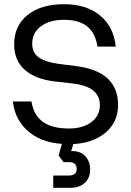

<svg xmlns="http://www.w3.org/2000/svg" viewBox="-20 -679 624 915"><path d="M279.7 -10 259.4 62.2 283.1 93.6H308.3Q345.5 93.6 345.5 125.7Q345.5 157.6 306.6 157.6H233.7V216H315.5Q358.9 216 384.2 192.5Q409.5 169 409.5 129.4Q409.5 90.1 386.7 65.7Q363.9 41.2 326.9 41.2H319.2L334.7 -10ZM326.5 -281Q390.8 -274 423.4 -248Q456 -222 456 -178.4Q456 -127.4 415.3 -97Q374.5 -66.6 308.5 -66.6Q228.5 -66.6 184.6 -98.1Q140.7 -129.6 129.9 -195.4H41.4Q51.4 -103.4 121.1 -47.7Q190.9 8 307.5 8Q378.5 8 431.2 -15.1Q484 -38.2 513.4 -80.2Q542.7 -122.2 542.7 -178.7Q542.7 -340.9 337.7 -364.5L256.1 -375.2Q192.7 -384.4 163.1 -406.7Q133.5 -429 133.5 -470.9Q133.5 -522.4 174.8 -553.5Q216.1 -584.6 284.4 -584.6Q356.8 -584.6 395.6 -553.1Q434.5 -521.6 444.6 -456.9H531.4Q522.5 -551.3 457 -605.1Q391.5 -659 285.6 -659Q175.4 -659 111.4 -607.5Q47.5 -556 47.5 -467.6Q47.5 -391 98.1 -346.2Q148.6 -301.4 241.4 -290.8Z"/></svg>

Font: Overused Grotesk Light
Style: Regular
Weight: 300
Designer: RandomMaerks
Version: Version 0.005